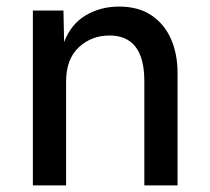

<svg xmlns="http://www.w3.org/2000/svg" viewBox="-20 -564 640 584"><path d="M80 0V-532H173L175 -436Q196 -491 241 -517.5Q286 -544 342 -544Q401 -544 440.5 -517.5Q480 -491 500 -445.5Q520 -400 520 -343V0H419V-317Q419 -456 313 -456Q258 -456 219.5 -420Q181 -384 181 -315V0Z"/></svg>

Font: Geist Mono Medium
Style: Regular
Weight: 500
Monospace: yes
Designer: Basement.studio, Andrés Briganti, Mateo Zaragoza
Foundry: Basement.studio, Vercel, Andrés Briganti, Guido Ferreyra, Mateo Zaragoza
Version: Version 1.500; ttfautohint (v1.8.4.7-5d5b)